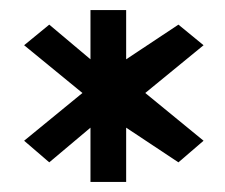

<svg xmlns="http://www.w3.org/2000/svg" viewBox="-20 -694 448 382"><path d="M28 -414 78 -371 160 -440V-332H231V-440L335 -371L385 -414L269 -509L385 -604L335 -645L231 -576V-674H160V-576L78 -645L28 -604L144 -509Z"/></svg>

Font: Charger Sport
Style: SeBdExt
Weight: 600
Designer: Jasper
Foundry: Cannot Into Space Fonts
Version: Version 1.1